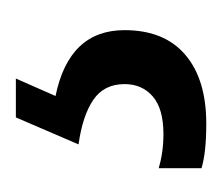

<svg xmlns="http://www.w3.org/2000/svg" viewBox="-39 -1 280 242"><g transform="rotate(-90 101.0 120.0)"><path d="M184 137Q184 187 153 213.5Q122 240 66 240Q30 240 10 234V180Q30 186 53 186Q85 186 100.5 172.5Q116 159 116 137Q116 111 96 97.5Q76 84 40 79L74 0H123L101 50Q184 67 184 137Z"/></g></svg>

Font: Noto Sans Malayalam ExtraCondensed
Style: Regular
Weight: 400
Width: 2
Designer: Jelle Bosma - Monotype Design Team
Foundry: Monotype Imaging Inc.
Version: Version 2.104; ttfautohint (v1.8.4.7-5d5b)